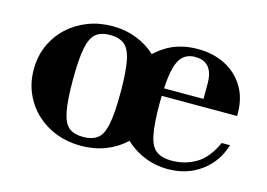

<svg xmlns="http://www.w3.org/2000/svg" viewBox="-71 -592 1023 735"><g transform="rotate(15 440.5 -225.0)"><path d="M294 12Q242 12 197 -5Q152 -22 118 -53.5Q84 -85 64.5 -128.5Q45 -172 45 -224Q45 -277 64.5 -320.5Q84 -364 118 -395.5Q152 -427 197 -444.5Q242 -462 294 -462Q346 -462 390.5 -444.5Q435 -427 468.5 -395.5Q502 -364 521 -320.5Q540 -277 540 -224Q540 -172 521 -128.5Q502 -85 468.5 -53.5Q435 -22 390.5 -5Q346 12 294 12ZM294 -23Q329 -23 350 -38.5Q371 -54 380 -97.5Q389 -141 389 -224Q389 -307 380 -351Q371 -395 350 -411Q329 -427 294 -427Q259 -427 238.5 -411Q218 -395 209 -351Q200 -307 200 -224Q200 -141 209 -97.5Q218 -54 238.5 -38.5Q259 -23 294 -23ZM639 12Q587 12 542 -7.5Q497 -27 463.5 -61Q430 -95 411.5 -138Q393 -181 393 -228Q393 -286 422 -339.5Q451 -393 505 -427.5Q559 -462 633 -462Q693 -462 740.5 -438Q788 -414 815.5 -369.5Q843 -325 843 -264V-253H496V-283H702V-344Q702 -430 630 -430Q599 -430 580 -411Q561 -392 552.5 -346.5Q544 -301 544 -222Q544 -141 553 -98Q562 -55 584 -39Q606 -23 644 -23Q697 -23 740.5 -48.5Q784 -74 813 -138H846Q825 -69 769.5 -28.5Q714 12 639 12Z"/></g></svg>

Font: Libre Bodoni
Style: Bold
Weight: 700
Designer: Pablo Impallari, Rodrigo Fuenzalida
Foundry: Impallari Type
Version: Version 2.005;gftools[0.9.23]